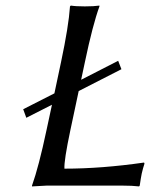

<svg xmlns="http://www.w3.org/2000/svg" viewBox="-20 -668 555 691"><path d="M405.3 -449.2 417 -418.9 263.2 -340.3 233.4 -200.2Q210 -89.8 211.9 -61Q345.7 -61 498.5 -83L500 -79.1Q494.6 -63 490.2 -43.9Q486.8 -27.3 482.9 0L480.5 2.9Q456.5 0 420.9 0H147.9Q147.9 0 95.2 2.9V0Q119.6 -68.4 147.5 -200.2L167 -291L74.7 -244.1L63.5 -274.9L175.8 -332L199.7 -444.8Q227.1 -573.7 231.9 -645L234.9 -647.9Q252.4 -645 285.2 -645Q318.8 -645 337.9 -647.9V-645Q313.5 -578.1 285.6 -444.8L272 -380.9Z"/></svg>

Font: Linux Biolinum Slanted O
Style: Slanted
Weight: 400
Designer: Philipp H. Poll
Foundry: Philipp H. Poll
Version: Version 1.0.4